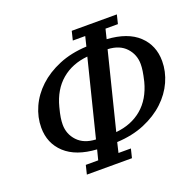

<svg xmlns="http://www.w3.org/2000/svg" viewBox="-126 -843 1007 988"><g transform="rotate(-20 377.0 -349.0)"><path d="M198 -37H266L280 -92Q167 -99 107.5 -154Q48 -209 48 -295Q48 -352 72.5 -406.5Q97 -461 143.5 -504.5Q190 -548 257 -576Q324 -604 409 -608L422 -661H354L366 -710H613L601 -661H533L520 -608Q633 -601 691.5 -546Q750 -491 750 -405Q750 -348 725.5 -293.5Q701 -239 654.5 -195.5Q608 -152 541.5 -124Q475 -96 390 -92L377 -37H445L433 12H186ZM396 -558Q311 -550 253 -501Q195 -452 172 -364Q163 -330 160 -309.5Q157 -289 157 -272Q157 -220 192 -182.5Q227 -145 292 -142ZM403 -142Q488 -150 546 -199Q604 -248 627 -336Q635 -370 638 -390.5Q641 -411 641 -428Q641 -480 606.5 -517.5Q572 -555 507 -558Z"/></g></svg>

Font: IBM Plex Serif Medm
Style: Italic
Weight: 500
Italic angle: -14°
Designer: Mike Abbink, Paul van der Laan, Pieter van Rosmalen
Foundry: Bold Monday
Version: Version 3.001